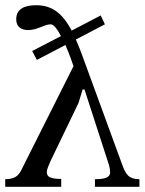

<svg xmlns="http://www.w3.org/2000/svg" viewBox="-30 -714 553 734"><path d="M111 -485 220 -542C236 -506 248 -470 251 -461L52 -65C41 -42 26 -29 -10 -29V0H204V-30C160 -30 149 -39 149 -56C149 -68 158 -86 164 -100L270 -320L286 -372H293L387 -82C389 -74 391 -63 391 -55C391 -34 367 -29 333 -29V0H503V-29C463 -29 451 -46 437 -85L287 -495C278 -520 269 -543 260 -563L371 -621L355 -655L244 -597C207 -667 166 -694 108 -694C62 -694 32 -679 32 -640C32 -611 52 -599 78 -599C113 -599 139 -621 164 -621C176 -621 190 -601 203 -576L93 -519Z"/></svg>

Font: STIX Two Math
Style: Regular
Weight: 400
Designer: Ross Mills, John Hudson & Paul Hanslow, Tiro Typeworks Ltd; with portions MicroPress Inc., with additions and correction
Foundry: Tiro Typeworks Ltd
Version: Version 2.02 b142